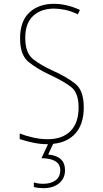

<svg xmlns="http://www.w3.org/2000/svg" viewBox="-20 -744 540 1004"><path d="M207 240Q258 240 289 214.5Q320 189 320 146Q320 72 232 64L258 8Q333 1 375.5 -47.5Q418 -96 418 -183Q418 -269 375.5 -304.5Q333 -340 253 -376Q195 -402 153.5 -434.5Q112 -467 112 -546Q112 -622 153 -660.5Q194 -699 263 -699Q286 -699 318 -693Q350 -687 387 -669L398 -692Q329 -724 262 -724Q183 -724 134 -679Q85 -634 85 -543Q85 -456 129.5 -420Q174 -384 240 -353Q316 -318 353.5 -287.5Q391 -257 391 -182Q391 -101 348.5 -58.5Q306 -16 229 -16Q192 -16 152.5 -25Q113 -34 83 -46V-17Q118 -5 155 2.5Q192 10 228 10H231L197 83Q295 85 295 146Q295 181 270.5 199Q246 217 206 217Q179 217 157 210V234Q180 240 207 240Z"/></svg>

Font: Noto Sans Mono UI Condensed Thin
Style: Regular
Weight: 250
Width: 3
Designer: Monotype Design team
Foundry: Monotype Imaging Inc.
Version: 1.000